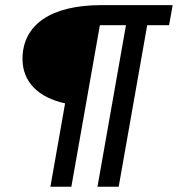

<svg xmlns="http://www.w3.org/2000/svg" viewBox="-20 -713 679 733"><path d="M352.1 0H433.1L542 -616.7H625.5L639.2 -693.4H366.2C174.8 -693.4 65.9 -618.7 65.9 -487.8C65.9 -401.9 124.5 -340.8 228.5 -318.4L172.4 0H252.4L361.3 -616.7H460.9Z"/></svg>

Font: Cascadia Code PL SemiLight
Style: Italic
Weight: 350
Italic angle: -10°
Monospace: yes
Designer: Aaron Bell
Foundry: Saja Typeworks
Version: Version 2404.023